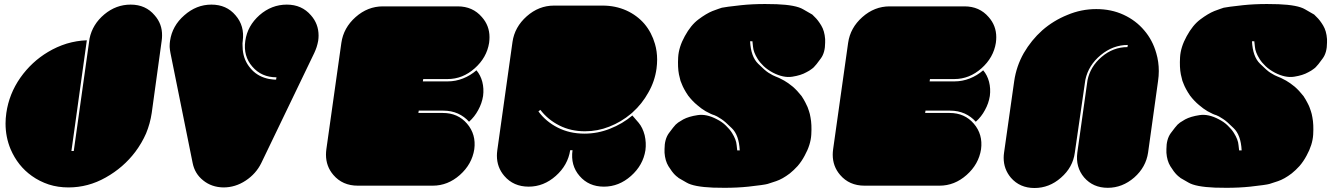

<svg xmlns="http://www.w3.org/2000/svg" viewBox="-20 -943 6699 962"><path d="M740.2 -377Q732.4 -324.2 711.9 -274.4Q690.4 -225.6 658.2 -182.6Q598.6 -103.5 509.8 -53.7Q421.9 -3.9 323.2 -3.9Q270.5 -3.9 224.6 -18.6Q177.7 -34.2 139.6 -61.5Q69.3 -111.3 33.2 -195.3Q7.8 -255.9 7.8 -324.2Q7.8 -349.6 11.7 -377Q25.4 -472.7 82 -553.7Q138.7 -633.8 220.7 -682.6Q264.6 -709 314.5 -724.6Q364.3 -739.3 415 -741.2Q389.6 -556.6 337.9 -186.5Q341.8 -186.5 349.6 -186.5Q376 -375 428.7 -750Q443.4 -821.3 502.9 -871.1Q561.5 -919.9 634.8 -919.9Q710 -919.9 754.9 -866.2Q793 -823.2 792 -764.6Q792 -752 790 -738.3Q773.4 -617.2 740.2 -377Z M1317.4 -549.8Q1327.1 -546.9 1338.9 -545.9Q1350.6 -543.9 1363.3 -543.9Q1363.3 -547.9 1365.2 -555.7Q1290 -555.7 1244.1 -609.4Q1198.2 -662.1 1209 -738.3Q1219.7 -813.5 1280.3 -867.2Q1340.8 -919.9 1417 -919.9Q1492.2 -919.9 1538.1 -866.2Q1576.2 -823.2 1576.2 -764.6Q1576.2 -752 1574.2 -738.3Q1571.3 -722.7 1566.4 -707Q1561.5 -692.4 1554.7 -677.7Q1466.8 -494.1 1289.1 -126Q1262.7 -72.3 1210.9 -38.1Q1159.2 -3.9 1099.6 -3.9Q1040 -4.9 998 -39.1Q956.1 -72.3 945.3 -126Q908.2 -309.6 834 -677.7Q831.1 -692.4 830.1 -707Q830.1 -710.9 830.1 -713.9Q830.1 -725.6 832 -738.3Q842.8 -813.5 903.3 -866.2Q963.9 -919.9 1039.1 -919.9Q1115.2 -919.9 1160.2 -866.2Q1206.1 -813.5 1196.3 -738.3Q1194.3 -725.6 1195.3 -714.8Q1195.3 -703.1 1196.3 -693.4Q1201.2 -640.6 1234.4 -601.6Q1266.6 -562.5 1317.4 -549.8Z M2356.4 -195.3Q2344.7 -120.1 2284.2 -66.4Q2223.6 -12.7 2148.4 -12.7Q2022.5 -12.7 1772.5 -12.7Q1696.3 -12.7 1650.4 -66.4Q1613.3 -109.4 1613.3 -168Q1613.3 -180.7 1615.2 -195.3Q1640.6 -373 1690.4 -728.5Q1701.2 -803.7 1761.7 -857.4Q1822.3 -911.1 1898.4 -911.1Q2023.4 -911.1 2273.4 -911.1Q2348.6 -911.1 2394.5 -857.4Q2432.6 -814.5 2432.6 -756.8Q2432.6 -743.2 2430.7 -728.5Q2418.9 -654.3 2358.4 -600.6Q2297.9 -546.9 2222.7 -546.9Q2181.6 -546.9 2100.6 -546.9Q2099.6 -543 2098.6 -535.2Q2139.6 -535.2 2223.6 -535.2Q2262.7 -535.2 2299.8 -549.8Q2336.9 -564.5 2367.2 -590.8Q2387.7 -566.4 2396.5 -533.2Q2405.3 -499 2400.4 -461.9Q2394.5 -424.8 2376 -391.6Q2358.4 -358.4 2330.1 -333Q2306.6 -359.4 2274.4 -374Q2241.2 -388.7 2201.2 -388.7Q2160.2 -388.7 2078.1 -388.7Q2077.1 -384.8 2076.2 -377Q2117.2 -377 2199.2 -377Q2274.4 -377 2320.3 -323.2Q2366.2 -269.5 2356.4 -195.3Z M3141.6 -373Q3092.8 -332 3033.2 -308.6Q2974.6 -285.2 2911.1 -285.2Q2839.8 -285.2 2782.2 -314.5Q2724.6 -343.8 2687.5 -392.6Q2684.6 -390.6 2677.7 -384.8Q2714.8 -334 2774.4 -303.7Q2834 -273.4 2908.2 -273.4Q2974.6 -273.4 3036.1 -297.9Q3098.6 -322.3 3148.4 -364.3Q3159.2 -351.6 3179.7 -328.1Q3200.2 -303.7 3210 -265.6Q3218.8 -227.5 3213.9 -190.4Q3202.1 -115.2 3141.6 -61.5Q3081.1 -7.8 3005.9 -7.8Q2929.7 -7.8 2883.8 -61.5Q2837.9 -114.3 2848.6 -190.4Q2844.7 -190.4 2836.9 -190.4Q2825.2 -115.2 2764.6 -61.5Q2704.1 -7.8 2628.9 -7.8Q2552.7 -7.8 2506.8 -61.5Q2469.7 -104.5 2469.7 -163.1Q2469.7 -175.8 2471.7 -190.4Q2497.1 -371.1 2547.9 -733.4Q2558.6 -807.6 2619.1 -861.3Q2679.7 -915 2755.9 -915Q2836.9 -915 2999 -915Q3063.5 -915 3118.2 -890.6Q3171.9 -866.2 3209 -823.2Q3245.1 -780.3 3261.7 -722.7Q3272.5 -685.5 3272.5 -644.5Q3272.5 -623 3269.5 -599.6Q3260.7 -535.2 3228.5 -479.5Q3197.3 -422.9 3149.4 -379.9Q3147.5 -377.9 3141.6 -373Z M4026.4 -406.2Q4028.3 -400.4 4033.2 -386.7Q4038.1 -373 4041 -354.5Q4047.9 -319.3 4044.9 -268.6Q4042 -217.8 4011.7 -163.1Q3996.1 -133.8 3976.6 -111.3Q3957 -89.8 3937.5 -74.2Q3900.4 -45.9 3868.2 -35.2Q3836.9 -24.4 3826.2 -21.5Q3809.6 -16.6 3729.5 -7.8Q3673.8 -2 3610.4 -2Q3582 -2 3552.7 -2.9Q3456.1 -6.8 3419.9 -28.3Q3383.8 -49.8 3380.9 -50.8Q3379.9 -50.8 3375 -55.7Q3369.1 -59.6 3361.3 -67.4Q3346.7 -82 3329.1 -110.4Q3312.5 -137.7 3309.6 -177.7Q3309.6 -187.5 3309.6 -196.3Q3309.6 -245.1 3331.1 -275.4Q3356.4 -309.6 3365.2 -318.4Q3368.2 -321.3 3377.9 -329.1Q3387.7 -335.9 3403.3 -344.7Q3430.7 -359.4 3475.6 -366.2Q3519.5 -373 3571.3 -345.7Q3598.6 -332 3617.2 -313.5Q3635.7 -295.9 3647.5 -277.3Q3668.9 -243.2 3670.9 -215.8Q3673.8 -189.5 3673.8 -189.5Q3678.7 -189.5 3686.5 -189.5Q3682.6 -266.6 3646.5 -300.8Q3611.3 -335.9 3593.8 -346.7Q3570.3 -362.3 3558.6 -366.2Q3545.9 -369.1 3515.6 -385.7Q3495.1 -397.5 3472.7 -417Q3450.2 -435.5 3428.7 -462.9Q3416 -481.4 3408.2 -496.1Q3400.4 -510.7 3397.5 -518.6Q3394.5 -525.4 3389.6 -538.1Q3385.7 -551.8 3381.8 -570.3Q3375 -605.5 3377.9 -656.2Q3380.9 -707 3411.1 -761.7Q3441.4 -817.4 3479.5 -845.7Q3518.6 -875 3549.8 -887.7Q3566.4 -894.5 3579.1 -898.4Q3590.8 -902.3 3596.7 -904.3Q3613.3 -908.2 3693.4 -917Q3749 -922.9 3813.5 -922.9Q3840.8 -922.9 3871.1 -921.9Q3967.8 -918 4003.9 -896.5Q4040 -876 4043 -874Q4043.9 -874 4049.8 -870.1Q4054.7 -865.2 4062.5 -857.4Q4078.1 -842.8 4094.7 -815.4Q4111.3 -788.1 4114.3 -747.1Q4114.3 -737.3 4114.3 -729.5Q4114.3 -679.7 4092.8 -650.4Q4067.4 -615.2 4058.6 -607.4Q4055.7 -603.5 4045.9 -596.7Q4036.1 -588.9 4020.5 -581.1Q3993.2 -565.4 3949.2 -558.6Q3905.3 -551.8 3852.5 -579.1Q3825.2 -593.8 3806.6 -611.3Q3788.1 -628.9 3776.4 -647.5Q3754.9 -681.6 3752.9 -709Q3750 -736.3 3750 -736.3Q3746.1 -736.3 3738.3 -736.3Q3742.2 -659.2 3778.3 -624Q3813.5 -588.9 3831.1 -578.1Q3854.5 -563.5 3866.2 -559.6Q3878.9 -555.7 3909.2 -539.1Q3929.7 -527.3 3952.1 -508.8Q3974.6 -489.3 3996.1 -461.9Q4007.8 -444.3 4015.6 -428.7Q4023.4 -414.1 4026.4 -406.2Z M4895.5 -195.3Q4883.8 -120.1 4823.2 -66.4Q4762.7 -12.7 4687.5 -12.7Q4561.5 -12.7 4311.5 -12.7Q4235.4 -12.7 4189.5 -66.4Q4152.3 -109.4 4152.3 -168Q4152.3 -180.7 4154.3 -195.3Q4179.7 -373 4229.5 -728.5Q4240.2 -803.7 4300.8 -857.4Q4361.3 -911.1 4437.5 -911.1Q4562.5 -911.1 4812.5 -911.1Q4887.7 -911.1 4933.6 -857.4Q4971.7 -814.5 4971.7 -756.8Q4971.7 -743.2 4969.7 -728.5Q4958 -654.3 4897.5 -600.6Q4836.9 -546.9 4761.7 -546.9Q4720.7 -546.9 4639.6 -546.9Q4638.7 -543 4637.7 -535.2Q4678.7 -535.2 4762.7 -535.2Q4801.8 -535.2 4838.9 -549.8Q4876 -564.5 4906.2 -590.8Q4926.8 -566.4 4935.5 -533.2Q4944.3 -499 4939.5 -461.9Q4933.6 -424.8 4915 -391.6Q4897.5 -358.4 4869.1 -333Q4845.7 -359.4 4813.5 -374Q4780.3 -388.7 4740.2 -388.7Q4699.2 -388.7 4617.2 -388.7Q4616.2 -384.8 4615.2 -377Q4656.2 -377 4738.3 -377Q4813.5 -377 4859.4 -323.2Q4905.3 -269.5 4895.5 -195.3Z M5061.5 -536.1Q5072.3 -611.3 5109.4 -676.8Q5147.5 -742.2 5202.1 -791Q5257.8 -839.8 5328.1 -868.2Q5397.5 -897.5 5472.7 -897.5Q5547.9 -897.5 5609.4 -869.1Q5670.9 -840.8 5712.9 -791Q5754.9 -742.2 5773.4 -676.8Q5786.1 -633.8 5786.1 -586.9Q5786.1 -562.5 5782.2 -536.1Q5765.6 -417 5732.4 -178.7Q5721.7 -105.5 5663.1 -53.7Q5603.5 -2 5530.3 -2Q5457 -2 5412.1 -53.7Q5368.2 -105.5 5377.9 -178.7Q5394.5 -299.8 5428.7 -540Q5442.4 -609.4 5500 -658.2Q5557.6 -707 5628.9 -707Q5628.9 -710.9 5630.9 -717.8Q5556.6 -717.8 5495.1 -667Q5433.6 -616.2 5418 -543Q5400.4 -420.9 5365.2 -177.7Q5355.5 -104.5 5295.9 -52.7Q5237.3 -1 5163.1 -1Q5089.8 -1 5044.9 -52.7Q5008.8 -95.7 5008.8 -152.3Q5008.8 -165 5010.7 -177.7Q5027.3 -296.9 5061.5 -536.1Z M6541 -406.2Q6543 -400.4 6547.9 -386.7Q6552.7 -373 6555.7 -354.5Q6562.5 -319.3 6559.6 -268.6Q6556.6 -217.8 6526.4 -163.1Q6510.7 -133.8 6491.2 -111.3Q6471.7 -89.8 6452.1 -74.2Q6415 -45.9 6382.8 -35.2Q6351.6 -24.4 6340.8 -21.5Q6324.2 -16.6 6244.1 -7.8Q6188.5 -2 6125 -2Q6096.7 -2 6067.4 -2.9Q5970.7 -6.8 5934.6 -28.3Q5898.4 -49.8 5895.5 -50.8Q5894.5 -50.8 5889.6 -55.7Q5883.8 -59.6 5876 -67.4Q5861.3 -82 5843.8 -110.4Q5827.1 -137.7 5824.2 -177.7Q5824.2 -187.5 5824.2 -196.3Q5824.2 -245.1 5845.7 -275.4Q5871.1 -309.6 5879.9 -318.4Q5882.8 -321.3 5892.6 -329.1Q5902.3 -335.9 5918 -344.7Q5945.3 -359.4 5990.2 -366.2Q6034.2 -373 6085.9 -345.7Q6113.3 -332 6131.8 -313.5Q6150.4 -295.9 6162.1 -277.3Q6183.6 -243.2 6185.5 -215.8Q6188.5 -189.5 6188.5 -189.5Q6193.4 -189.5 6201.2 -189.5Q6197.3 -266.6 6161.1 -300.8Q6126 -335.9 6108.4 -346.7Q6085 -362.3 6073.2 -366.2Q6060.5 -369.1 6030.3 -385.7Q6009.8 -397.5 5987.3 -417Q5964.8 -435.5 5943.4 -462.9Q5930.7 -481.4 5922.9 -496.1Q5915 -510.7 5912.1 -518.6Q5909.2 -525.4 5904.3 -538.1Q5900.4 -551.8 5896.5 -570.3Q5889.6 -605.5 5892.6 -656.2Q5895.5 -707 5925.8 -761.7Q5956.1 -817.4 5994.1 -845.7Q6033.2 -875 6064.5 -887.7Q6081.1 -894.5 6093.8 -898.4Q6105.5 -902.3 6111.3 -904.3Q6127.9 -908.2 6208 -917Q6263.7 -922.9 6328.1 -922.9Q6355.5 -922.9 6385.7 -921.9Q6482.4 -918 6518.6 -896.5Q6554.7 -876 6557.6 -874Q6558.6 -874 6564.5 -870.1Q6569.3 -865.2 6577.1 -857.4Q6592.8 -842.8 6609.4 -815.4Q6626 -788.1 6628.9 -747.1Q6628.9 -737.3 6628.9 -729.5Q6628.9 -679.7 6607.4 -650.4Q6582 -615.2 6573.2 -607.4Q6570.3 -603.5 6560.5 -596.7Q6550.8 -588.9 6535.2 -581.1Q6507.8 -565.4 6463.9 -558.6Q6419.9 -551.8 6367.2 -579.1Q6339.8 -593.8 6321.3 -611.3Q6302.7 -628.9 6291 -647.5Q6269.5 -681.6 6267.6 -709Q6264.6 -736.3 6264.6 -736.3Q6260.7 -736.3 6252.9 -736.3Q6256.8 -659.2 6293 -624Q6328.1 -588.9 6345.7 -578.1Q6369.1 -563.5 6380.9 -559.6Q6393.6 -555.7 6423.8 -539.1Q6444.3 -527.3 6466.8 -508.8Q6489.3 -489.3 6510.7 -461.9Q6522.5 -444.3 6530.3 -428.7Q6538.1 -414.1 6541 -406.2Z"/></svg>

Font: Superfatty Italic
Style: Italic
Weight: 400
Version: Version 1.0